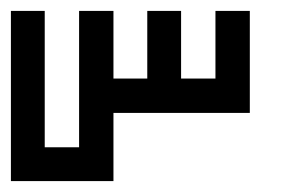

<svg xmlns="http://www.w3.org/2000/svg" viewBox="-20 -382 541 352"><path d="M250 -362H312V-238H375V-362H438V-175H375H312H250H188V-50H125H62H0V-362H62V-112H125V-362H188V-238H250Z"/></svg>

Font: Jawi Kufi
Style: Medium
Weight: 500
Version: Version 2.3